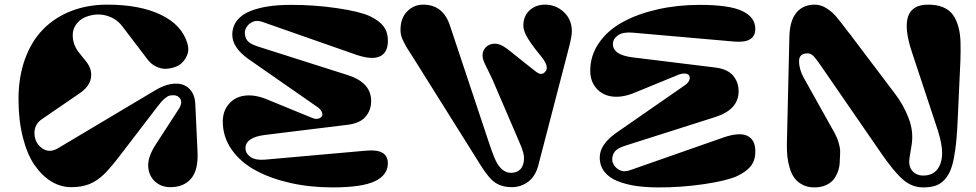

<svg xmlns="http://www.w3.org/2000/svg" viewBox="-20 -795 4226 831"><path d="M320.8 -568.8 350.1 -532.2Q379.9 -497.1 373.8 -458.5Q367.7 -419.9 323.2 -390.1L162.1 -279.8Q126 -255.4 129.4 -212.9Q131.8 -178.2 157.7 -156.7Q188.5 -131.3 225.6 -150.4Q227.5 -151.4 230 -152.8L652.8 -404.8Q688 -425.8 719.7 -431.2Q751.5 -436.5 773.9 -427.7Q796.4 -418.9 810.1 -397.9Q823.7 -377 825.2 -346.2L835 -136.2Q838.4 -58.6 806.9 -21.7Q775.4 15.1 716.8 15.1Q678.7 15.1 651.9 -8.5Q625 -32.2 621.6 -71.8Q618.2 -111.3 649.9 -163.1L756.8 -328.1Q770 -352.5 760 -367.7Q750 -382.8 731 -382.8Q719.2 -382.8 711.9 -380.6Q704.6 -378.4 691.4 -367.2Q678.2 -356 661.1 -333L497.1 -119.1Q456.1 -65.4 427.5 -38.3Q398.9 -11.2 366 2Q333 15.1 288.1 15.1Q243.2 15.1 202.6 -9.3Q162.1 -33.7 129.9 -80.1Q97.7 -126.5 78.9 -200.4Q60.1 -274.4 60.1 -366.2Q60.1 -461.9 88.1 -539.3Q116.2 -616.7 166.7 -668.2Q217.3 -719.7 288.1 -747.3Q358.9 -774.9 443.8 -774.9Q585.9 -774.9 677 -730.7Q768.1 -686.5 791 -606.9Q798.3 -582.5 792.2 -563.2Q786.1 -543.9 772.9 -528.6Q759.8 -513.2 739.3 -505.6Q718.8 -498 698 -497.3Q677.2 -496.6 655.8 -506.8Q634.3 -517.1 619.1 -537.1L507.8 -683.1Q481.9 -716.3 439 -727.8Q396 -739.3 350.1 -721.2Q325.2 -710.4 311 -691.4Q296.9 -672.4 295.2 -650.9Q293.5 -629.4 300 -607.9Q306.6 -586.4 320.8 -568.8Z M1126.5 -104 1566.4 -143.1Q1658.7 -151.4 1658.7 -87.9Q1658.7 -37.6 1602.8 -10.7Q1546.9 16.1 1418.5 16.1Q1321.8 16.1 1236.3 -3.2Q1150.9 -22.5 1085.7 -57.9Q1020.5 -93.3 982.4 -147.9Q944.3 -202.6 944.3 -269Q944.3 -314 970 -344.2Q995.6 -374.5 1036.4 -380.6Q1077.1 -386.7 1127.4 -368.2L1327.6 -286.1Q1345.7 -278.3 1356.7 -281.2Q1367.7 -284.2 1372.8 -291.5Q1377.9 -298.8 1372.8 -310.5Q1367.7 -322.3 1353.5 -332L1055.7 -539.1Q985.4 -589.4 985.4 -644Q985.4 -680.2 1005.9 -706.3Q1026.4 -732.4 1062.7 -746.8Q1099.1 -761.2 1142.6 -767.6Q1186 -773.9 1238.8 -773.9Q1337.4 -774.4 1436.8 -760Q1536.1 -745.6 1580.6 -725.1Q1622.1 -705.6 1641.4 -679Q1660.6 -652.3 1658.7 -610.8Q1656.2 -564.9 1622.6 -550.3Q1588.9 -535.6 1524.4 -557.1L1115.7 -700.2Q1091.3 -708.5 1074.2 -700.7Q1057.1 -692.9 1048.3 -679.4Q1039.6 -666 1039.6 -653.8Q1039.6 -632.8 1050.8 -618.9Q1062 -605 1094.7 -594.2L1484.4 -470.2Q1586.4 -438 1586.4 -357.9Q1586.4 -317.9 1562 -289.6Q1537.6 -261.2 1484.4 -254.9L1126.5 -210.9Q1042.5 -200.2 1042.5 -153.8Q1042.5 -130.9 1064.2 -115.7Q1085.9 -100.6 1126.5 -104Z M2218.3 -202.1 2110.4 -453.1Q2102.5 -470.7 2090.6 -494.1Q2078.6 -517.6 2073.5 -530.5Q2068.4 -543.5 2068.4 -555.2Q2068.4 -576.2 2083.3 -591.1Q2098.1 -606 2122.1 -606Q2126 -606 2130.4 -605.2Q2134.8 -604.5 2138.4 -603.5Q2142.1 -602.5 2147 -600.3Q2151.9 -598.1 2154.8 -596.7Q2157.7 -595.2 2163.6 -591.3Q2169.4 -587.4 2172.1 -585.7Q2174.8 -584 2181.4 -578.9Q2188 -573.7 2190.4 -571.8Q2192.9 -569.8 2200.7 -563.5Q2208.5 -557.1 2210.9 -555.2L2280.3 -500Q2282.7 -498 2288.3 -493.7Q2293.9 -489.3 2296.1 -487.5Q2298.3 -485.8 2302.7 -482.7Q2307.1 -479.5 2309.3 -478.5Q2311.5 -477.5 2315.2 -476.1Q2318.8 -474.6 2321.3 -475.1Q2323.7 -475.6 2327.1 -476.1Q2330.6 -476.6 2333.5 -478.8Q2336.4 -481 2339.4 -483.9Q2360.4 -504.9 2320.3 -553.2Q2271.5 -612.3 2255.4 -645.5Q2245.6 -667 2245.1 -682.1Q2244.6 -724.1 2271.2 -749.5Q2297.9 -774.9 2339.4 -774.9Q2386.2 -774.9 2420.7 -742.4Q2455.1 -710 2455.1 -659.2Q2455.1 -635.7 2439 -576.2L2310.1 -80.1Q2297.4 -31.7 2265.9 -8.3Q2234.4 15.1 2195.3 15.1Q2153.8 15.1 2125 -3.4Q2096.2 -22 2060.1 -80.1L1770 -543Q1768.1 -546.4 1755.4 -565.7Q1742.7 -585 1738.8 -592Q1734.9 -599.1 1727.1 -614.3Q1719.2 -629.4 1716.3 -641.1Q1713.4 -652.8 1713.4 -665Q1713.4 -716.8 1742.4 -745.8Q1771.5 -774.9 1811 -774.9Q1897.5 -774.9 1927.2 -685.1L2100.1 -166Q2119.6 -108.9 2131.8 -87.9Q2156.7 -47.4 2190.9 -46.9Q2217.8 -46.9 2232.9 -63.2Q2248 -79.6 2248 -110.8Q2248 -115.2 2247.3 -120.8Q2246.6 -126.5 2245.4 -131.1Q2244.1 -135.7 2241.9 -142.8Q2239.7 -149.9 2238.3 -154.1Q2236.8 -158.2 2233.4 -166.5Q2230 -174.8 2228.5 -178.2Q2227.1 -181.6 2223.1 -190.7Q2219.2 -199.7 2218.3 -202.1Z M3156.7 -615.2 2716.8 -653.8Q2676.3 -657.2 2654.5 -642.1Q2632.8 -627 2632.8 -604Q2632.8 -557.6 2716.8 -546.9L3074.7 -502.9Q3127.9 -496.6 3152.3 -468.3Q3176.8 -439.9 3176.8 -399.9Q3176.8 -320.3 3074.7 -288.1L2685.1 -164.1Q2652.3 -153.3 2641.1 -139.2Q2629.9 -125 2629.9 -104Q2629.9 -91.8 2638.7 -78.6Q2647.5 -65.4 2664.6 -57.6Q2681.6 -49.8 2706.1 -58.1L3114.7 -201.2Q3179.2 -222.7 3212.9 -207.8Q3246.6 -192.9 3249 -147Q3251 -105.5 3231.7 -79.1Q3212.4 -52.7 3170.9 -33.2Q3126.5 -12.7 3026.9 2Q2927.2 16.6 2829.1 16.1Q2776.4 16.1 2732.9 9.8Q2689.5 3.4 2653.1 -11Q2616.7 -25.4 2596.2 -51.5Q2575.7 -77.6 2575.7 -113.8Q2575.7 -168.9 2646 -219.2L2943.8 -425.8Q2962.9 -439 2965.1 -454.3Q2967.3 -469.7 2953.9 -474.9Q2940.4 -480 2918 -472.2L2717.8 -390.1Q2667.5 -371.6 2626.7 -377.7Q2585.9 -383.8 2560.3 -413.8Q2534.7 -443.8 2534.7 -488.8Q2534.7 -555.2 2572.8 -609.9Q2610.8 -664.6 2676 -700Q2741.2 -735.4 2826.7 -754.6Q2912.1 -773.9 3008.8 -773.9Q3137.2 -773.9 3193.1 -747.1Q3249 -720.2 3249 -669.9Q3249 -606.9 3156.7 -615.2Z M3996.6 -774.9Q4035.2 -774.9 4062.3 -763.4Q4089.4 -752 4104.5 -730.7Q4119.6 -709.5 4127.9 -679.4Q4136.2 -649.4 4137.2 -612.1Q4138.2 -574.7 4136.7 -530.8L4125.5 -287.1Q4123 -227.5 4119.1 -186.3Q4115.2 -145 4108.2 -109.1Q4101.1 -73.2 4090.6 -51Q4080.1 -28.8 4064 -12.9Q4047.9 2.9 4026.4 9.5Q4004.9 16.1 3975.6 16.1Q3926.3 16.1 3886.7 -19Q3847.2 -54.2 3793.9 -131.8L3531.7 -512.2Q3511.2 -542 3500 -553Q3488.8 -564 3475.6 -564Q3438.5 -564 3438.5 -530.8Q3438.5 -493.7 3459.5 -457L3591.8 -220.2Q3603.5 -199.2 3609.4 -178.5Q3615.2 -157.7 3616 -147.5Q3616.7 -137.2 3615.7 -119.4Q3614.7 -101.6 3614.7 -100.1Q3614.7 -79.6 3609.1 -60.3Q3603.5 -41 3591.6 -23.2Q3579.6 -5.4 3557.1 5.4Q3534.7 16.1 3504.9 16.1Q3476.1 16.1 3454.3 5.1Q3432.6 -5.9 3419.4 -23.4Q3406.2 -41 3398.4 -66.2Q3390.6 -91.3 3387.9 -116.9Q3385.3 -142.6 3385.7 -171.9L3396.5 -634.8Q3397.9 -705.1 3426.8 -740Q3455.6 -774.9 3505.9 -774.9Q3533.2 -774.9 3557.6 -759Q3582 -743.2 3597.4 -725.3Q3612.8 -707.5 3652.3 -655.3Q3656.2 -650.9 3658.2 -648.2Q3660.2 -645.5 3663.3 -641.4Q3666.5 -637.2 3668.9 -633.8L3854.5 -388.2Q3891.6 -339.4 3913.1 -282.5Q3934.6 -225.6 3925.8 -168.9L3916.5 -111.8Q3911.1 -75.7 3928.7 -55.4Q3946.3 -35.2 3975.6 -35.2Q4016.1 -35.2 4036.9 -62Q4057.6 -88.9 4057.6 -133.8Q4057.6 -170.9 4039.6 -229L3926.8 -569.8Q3858.9 -774.9 3996.6 -774.9Z"/></svg>

Font: Pilowlava
Style: Regular
Weight: 400
Designer: Anton Moglia, Jérémy Landes, Maksym Kobuzan (Cyrillic), Velvetyne Type Foundry
Foundry: Anton Moglia, Jérémy Landes, Velvetyne Type Foundry
Version: Version 1.001;hotconv 1.0.109;makeotfexe 2.5.65596